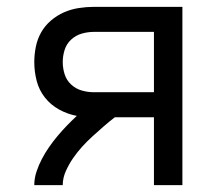

<svg xmlns="http://www.w3.org/2000/svg" viewBox="-20 -540 640 560"><path d="M80 0Q80 -20 86.5 -39.5Q93 -59 102.5 -77Q112 -95 123.5 -111.5Q135 -128 148 -143.5Q161 -159 175 -173.5Q189 -188 204 -202Q177 -207 152.5 -220.5Q128 -234 111 -255.5Q94 -277 87 -304Q80 -331 80 -359Q80 -381 84.5 -403.5Q89 -426 100 -445.5Q111 -465 128.5 -480Q146 -495 166.5 -504Q187 -513 209.5 -516.5Q232 -520 254 -520H512V0H429V-198H315Q298 -185 282 -171Q266 -157 250 -142.5Q234 -128 219.5 -112Q205 -96 193 -78.5Q181 -61 172 -41Q163 -21 163 0ZM254 -271H429V-447H254Q236 -447 218.5 -442Q201 -437 187.5 -424.5Q174 -412 168.5 -394.5Q163 -377 163 -359Q163 -341 168.5 -323.5Q174 -306 187.5 -293.5Q201 -281 218.5 -276Q236 -271 254 -271Z"/></svg>

Font: Zed Sans Extended
Style: Regular
Weight: 400
Width: 7
Designer: Belleve Invis
Foundry: Belleve Invis
Version: Version 1.0.0; ttfautohint (v1.8.4)